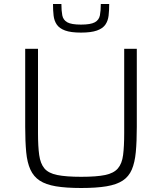

<svg xmlns="http://www.w3.org/2000/svg" viewBox="-20 -932 811 960"><path d="M386 8Q310 8 259.5 -0.5Q209 -9 178.5 -29Q148 -49 132 -84Q116 -119 111 -171.5Q106 -224 106 -298V-688H170V-267Q170 -200 176 -157Q182 -114 202 -90Q222 -66 266 -57Q310 -48 386 -48Q463 -48 506 -57Q549 -66 569.5 -90Q590 -114 595.5 -157Q601 -200 601 -267V-688H664V-298Q664 -224 659 -171.5Q654 -119 639 -84Q624 -49 593.5 -29Q563 -9 512.5 -0.5Q462 8 386 8ZM385 -769Q334 -769 305.5 -779.5Q277 -790 264 -809Q251 -828 248 -854Q245 -880 245 -912H287Q287 -878 291.5 -855Q296 -832 316.5 -820.5Q337 -809 385 -809Q433 -809 454 -820.5Q475 -832 479.5 -855Q484 -878 484 -912H526Q526 -880 523 -854Q520 -828 507 -809Q494 -790 465 -779.5Q436 -769 385 -769Z"/></svg>

Font: Saira SemiExpanded Light
Style: Regular
Weight: 300
Width: 6
Designer: Hector Gatti with collaboration of the Omnibus-Type team
Foundry: Omnibus-Type
Version: Version 1.101